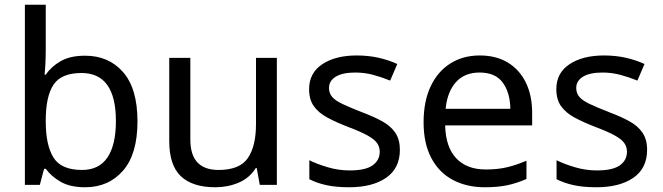

<svg xmlns="http://www.w3.org/2000/svg" viewBox="-20 -780 2795 810"><path d="M173 -575Q173 -541 171.5 -511.5Q170 -482 168 -465H173Q196 -499 236 -522Q276 -545 339 -545Q439 -545 499.5 -475.5Q560 -406 560 -268Q560 -130 499 -60Q438 10 339 10Q276 10 236 -13Q196 -36 173 -68H166L148 0H85V-760H173ZM324 -472Q239 -472 206 -423Q173 -374 173 -271V-267Q173 -168 205.5 -115.5Q238 -63 326 -63Q398 -63 433.5 -116Q469 -169 469 -269Q469 -472 324 -472Z M1148 -536V0H1076L1063 -71H1059Q1033 -29 987 -9.5Q941 10 889 10Q792 10 743 -36.5Q694 -83 694 -185V-536H783V-191Q783 -63 902 -63Q991 -63 1025.5 -113Q1060 -163 1060 -257V-536Z M1667 -148Q1667 -70 1609 -30Q1551 10 1453 10Q1397 10 1356.5 1Q1316 -8 1285 -24V-104Q1317 -88 1362.5 -74.5Q1408 -61 1455 -61Q1522 -61 1552 -82.5Q1582 -104 1582 -140Q1582 -160 1571 -176Q1560 -192 1531.5 -208Q1503 -224 1450 -244Q1398 -264 1361 -284Q1324 -304 1304 -332Q1284 -360 1284 -404Q1284 -472 1339.5 -509Q1395 -546 1485 -546Q1534 -546 1576.5 -536.5Q1619 -527 1656 -510L1626 -440Q1592 -454 1555 -464Q1518 -474 1479 -474Q1425 -474 1396.5 -456.5Q1368 -439 1368 -409Q1368 -387 1381 -371.5Q1394 -356 1424.5 -341.5Q1455 -327 1506 -307Q1557 -288 1593 -268Q1629 -248 1648 -219.5Q1667 -191 1667 -148Z M2004 -546Q2073 -546 2122.5 -516Q2172 -486 2198.5 -431.5Q2225 -377 2225 -304V-251H1858Q1860 -160 1904.5 -112.5Q1949 -65 2029 -65Q2080 -65 2119.5 -74.5Q2159 -84 2201 -102V-25Q2160 -7 2120 1.5Q2080 10 2025 10Q1949 10 1890.5 -21Q1832 -52 1799.5 -113.5Q1767 -175 1767 -264Q1767 -352 1796.5 -415Q1826 -478 1879.5 -512Q1933 -546 2004 -546ZM2003 -474Q1940 -474 1903.5 -433.5Q1867 -393 1860 -321H2133Q2132 -389 2101 -431.5Q2070 -474 2003 -474Z M2710 -148Q2710 -70 2652 -30Q2594 10 2496 10Q2440 10 2399.5 1Q2359 -8 2328 -24V-104Q2360 -88 2405.5 -74.5Q2451 -61 2498 -61Q2565 -61 2595 -82.5Q2625 -104 2625 -140Q2625 -160 2614 -176Q2603 -192 2574.5 -208Q2546 -224 2493 -244Q2441 -264 2404 -284Q2367 -304 2347 -332Q2327 -360 2327 -404Q2327 -472 2382.5 -509Q2438 -546 2528 -546Q2577 -546 2619.5 -536.5Q2662 -527 2699 -510L2669 -440Q2635 -454 2598 -464Q2561 -474 2522 -474Q2468 -474 2439.5 -456.5Q2411 -439 2411 -409Q2411 -387 2424 -371.5Q2437 -356 2467.5 -341.5Q2498 -327 2549 -307Q2600 -288 2636 -268Q2672 -248 2691 -219.5Q2710 -191 2710 -148Z"/></svg>

Font: Noto Sans Nushu
Style: Regular
Weight: 400
Designer: Lisa Huang
Foundry: Lisa Huang
Version: Version 1.003; ttfautohint (v1.8.4.7-5d5b)